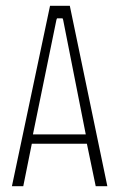

<svg xmlns="http://www.w3.org/2000/svg" viewBox="-20 -640 412 660"><path d="M21 0 152 -620H220L349 0H309L277 -154L286 -146H83L91 -154L60 0ZM92 -172 88 -178H282L276 -172L197 -572L195 -577H176L174 -572Z"/></svg>

Font: Smooch Sans Thin Light
Style: Regular
Weight: 300
Version: Version 1.010